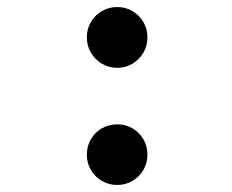

<svg xmlns="http://www.w3.org/2000/svg" viewBox="-20 -511 659 545"><path d="M312.5 14Q289 14 269.2 2.5Q249.5 -9 238 -28.5Q226.5 -48 226.5 -72Q226.5 -96 238 -115.8Q249.5 -135.5 269.2 -146.8Q289 -158 312.5 -158Q336.5 -158 356 -146.8Q375.5 -135.5 387 -115.8Q398.5 -96 398.5 -72Q398.5 -48 387 -28.5Q375.5 -9 356 2.5Q336.5 14 312.5 14ZM312.5 -318.5Q289 -318.5 269.2 -330.2Q249.5 -342 238 -361.5Q226.5 -381 226.5 -405Q226.5 -429 238 -448.5Q249.5 -468 269.2 -479.5Q289 -491 312.5 -491Q336.5 -491 356 -479.5Q375.5 -468 387 -448.5Q398.5 -429 398.5 -405Q398.5 -381 387 -361.5Q375.5 -342 356 -330.2Q336.5 -318.5 312.5 -318.5Z"/></svg>

Font: Sono ExtraLight Monospace SemiBold
Style: Regular
Weight: 600
Version: Version 2.112